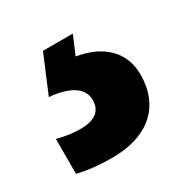

<svg xmlns="http://www.w3.org/2000/svg" viewBox="-92 -61 347 362"><g transform="rotate(-30 81.5 120.0)"><path d="M181 130C181 82 148 49 92 40L109 0H44L10 81C53 85 79 100 79 127C79 150 64 163 32 163C17 163 0 161 -18 156V232C2 237 27 240 57 240C136 240 181 199 181 130Z"/></g></svg>

Font: Noto Sans Hebrew ExtraCondensed
Style: Bold
Weight: 700
Width: 2
Designer: Monotype Design Team
Foundry: Monotype Imaging Inc.
Version: Version 2.004